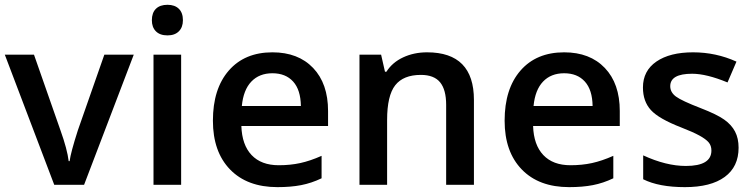

<svg xmlns="http://www.w3.org/2000/svg" viewBox="-20 -767 3128 797"><path d="M205.1 0 0 -540H121.1L231 -226.1Q259.3 -147 265.1 -98.1H269Q273.4 -133.3 303.2 -226.1L413.1 -540H535.2L329.1 0Z M731.9 0H617.2V-540H731.9ZM610.4 -683.1Q610.4 -713.9 627.2 -730.5Q644 -747.1 675.3 -747.1Q705.6 -747.1 722.4 -730.5Q739.3 -713.9 739.3 -683.1Q739.3 -653.8 722.4 -637Q705.6 -620.1 675.3 -620.1Q644 -620.1 627.2 -637Q610.4 -653.8 610.4 -683.1Z M1131.8 9.8Q1005.9 9.8 934.8 -63.7Q863.8 -137.2 863.8 -266.1Q863.8 -398.4 929.7 -474.1Q995.6 -549.8 1110.8 -549.8Q1217.8 -549.8 1279.8 -484.9Q1341.8 -419.9 1341.8 -306.2V-244.1H981.9Q984.4 -165.5 1024.4 -123.3Q1064.5 -81.1 1137.2 -81.1Q1185.1 -81.1 1226.3 -90.1Q1267.6 -99.1 1314.9 -120.1V-26.9Q1272.9 -6.8 1230 1.5Q1187 9.8 1131.8 9.8ZM1110.8 -462.9Q1056.2 -462.9 1023.2 -428.2Q990.2 -393.6 983.9 -327.1H1229Q1228 -394 1196.8 -428.5Q1165.5 -462.9 1110.8 -462.9Z M1947.3 0H1832V-332Q1832 -394.5 1806.9 -425.3Q1781.7 -456.1 1727.1 -456.1Q1654.3 -456.1 1620.6 -413.1Q1586.9 -370.1 1586.9 -269V0H1472.2V-540H1562L1578.1 -469.2H1584Q1608.4 -507.8 1653.3 -528.8Q1698.2 -549.8 1752.9 -549.8Q1947.3 -549.8 1947.3 -352.1Z M2342.8 9.8Q2216.8 9.8 2145.8 -63.7Q2074.7 -137.2 2074.7 -266.1Q2074.7 -398.4 2140.6 -474.1Q2206.5 -549.8 2321.8 -549.8Q2428.7 -549.8 2490.7 -484.9Q2552.7 -419.9 2552.7 -306.2V-244.1H2192.9Q2195.3 -165.5 2235.4 -123.3Q2275.4 -81.1 2348.1 -81.1Q2396 -81.1 2437.3 -90.1Q2478.5 -99.1 2525.9 -120.1V-26.9Q2483.9 -6.8 2440.9 1.5Q2397.9 9.8 2342.8 9.8ZM2321.8 -462.9Q2267.1 -462.9 2234.1 -428.2Q2201.2 -393.6 2194.8 -327.1H2439.9Q2439 -394 2407.7 -428.5Q2376.5 -462.9 2321.8 -462.9Z M3045.9 -153.8Q3045.9 -74.7 2988.3 -32.5Q2930.7 9.8 2823.2 9.8Q2715.3 9.8 2649.9 -22.9V-122.1Q2745.1 -78.1 2827.1 -78.1Q2933.1 -78.1 2933.1 -142.1Q2933.1 -162.6 2921.4 -176.3Q2909.7 -189.9 2882.8 -204.6Q2856 -219.2 2808.1 -237.8Q2714.8 -273.9 2681.9 -310.1Q2648.9 -346.2 2648.9 -403.8Q2648.9 -473.1 2704.8 -511.5Q2760.7 -549.8 2856.9 -549.8Q2952.1 -549.8 3037.1 -511.2L3000 -424.8Q2912.6 -460.9 2853 -460.9Q2762.2 -460.9 2762.2 -409.2Q2762.2 -383.8 2785.9 -366.2Q2809.6 -348.6 2889.2 -317.9Q2956.1 -292 2986.3 -270.5Q3016.6 -249 3031.2 -220.9Q3045.9 -192.9 3045.9 -153.8Z"/></svg>

Font: Sahel SemiBold FD
Style: SemiBold-FD
Weight: 600
Foundry: Saber Rastikerdar (saber.rastikerdar@gmail.com)
Version: Version 3.3.0